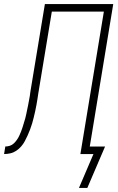

<svg xmlns="http://www.w3.org/2000/svg" viewBox="-59 -755 579 941"><path d="M369 166H328L399 0H335L450 -698H195L129 -299Q127 -284 124.5 -269.5Q122 -255 119.5 -240Q117 -225 113.5 -210Q110 -195 106.5 -180Q103 -165 98.5 -150Q94 -135 88.5 -120.5Q83 -106 76.5 -91.5Q70 -77 62.5 -63Q55 -49 44.5 -37Q34 -25 20.5 -16Q7 -7 -8.5 -3.5Q-24 0 -39 0L-33 -37Q-22 -37 -11 -40.5Q0 -44 8.5 -52Q17 -60 24 -70Q31 -80 35.5 -90Q40 -100 44.5 -111Q49 -122 52 -132.5Q55 -143 58.5 -154Q62 -165 65 -175.5Q68 -186 70 -197Q72 -208 74.5 -219Q77 -230 79 -240.5Q81 -251 83 -262Q85 -273 87 -284Q89 -295 90 -306L161 -735H496L381 -37H456Z"/></svg>

Font: Iosevka Extralight
Style: Italic
Weight: 200
Italic angle: -9°
Monospace: yes
Designer: Belleve Invis
Foundry: Belleve Invis
Version: Version 32.5.0; ttfautohint (v1.8.4)